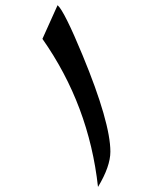

<svg xmlns="http://www.w3.org/2000/svg" viewBox="-20 -741 597 749"><path d="M410.6 -149.4Q410.6 -91.8 362.3 -11.7Q327.1 -331.1 145.5 -589.4L204.6 -720.7Q217.8 -709.5 242.4 -659.9Q267.1 -610.4 302.2 -525.4Q356.4 -394.5 383.5 -300Q410.6 -205.6 410.6 -149.4Z"/></svg>

Font: XB Khoramshahr
Style: Regular
Weight: 400
Designer: Behnam
Foundry: Irmug
Version: Version 8.005 2009